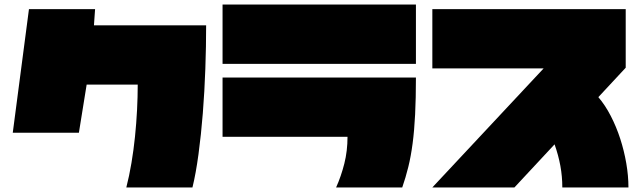

<svg xmlns="http://www.w3.org/2000/svg" viewBox="-20 -777 2800 842"><path d="M824 45H534Q547 -6 556.5 -62.5Q566 -119 572 -177.5Q578 -236 581 -294.5Q584 -353 584 -406H360L326 -195H36L107 -737H397L392 -666H884Q884 -575 880.5 -475.5Q877 -376 869.5 -281Q862 -186 850.5 -101Q839 -16 824 45Z M1804 -497H956V-757H1804ZM1744 45H1454Q1476 -4 1490 -59.5Q1504 -115 1504 -177H956V-437H1804Q1804 -346 1800.5 -275.5Q1797 -205 1789.5 -148Q1782 -91 1770.5 -44.5Q1759 2 1744 45Z M2236 45H1876L2364 -477H1876V-737H2724V-480L2604 -351Q2634 -316 2658.5 -268.5Q2683 -221 2700 -168.5Q2717 -116 2726.5 -61Q2736 -6 2736 45H2446Q2446 -3 2437.5 -49.5Q2429 -96 2412 -144Z"/></svg>

Font: ChangwonDangamAsac Bold
Style: Regular
Weight: 700
Designer: Choi Chi-young, Lee Youngbeen, Kim Jungjin, Yoon Jihee, Han Dohee
Foundry: YoonDesign Inc.
Version: Version 1.010;Build 20210623